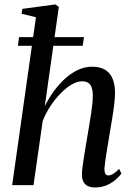

<svg xmlns="http://www.w3.org/2000/svg" viewBox="-20 -837 598 868"><path d="M409 10.5Q390.5 10.5 377.2 4.2Q364 -2 357 -15.5Q350 -29 350.5 -50Q350.5 -61.5 353 -81.2Q355.5 -101 359.2 -125.2Q363 -149.5 367.5 -175.5Q372 -201.5 376 -226.5Q380 -250.5 384.2 -275.5Q388.5 -300.5 392 -324Q395.5 -347.5 397.5 -368Q399.5 -388.5 399.5 -404.5Q399.5 -428 394.2 -442.2Q389 -456.5 378.2 -463Q367.5 -469.5 350.5 -469.5Q329 -469.5 304.2 -455Q279.5 -440.5 254.5 -415.2Q229.5 -390 208.2 -357.8Q187 -325.5 173 -290L131.5 0H35L142.5 -759L77.5 -775L81.5 -797L230 -817L246 -806L182.5 -357Q200.5 -393.5 224 -425.5Q247.5 -457.5 275.2 -482.5Q303 -507.5 333.5 -521.5Q364 -535.5 397 -535.5Q430.5 -535.5 453.5 -522.5Q476.5 -509.5 488.2 -483Q500 -456.5 500 -416Q500 -396 496.5 -366.5Q493 -337 487.5 -303.5Q482 -270 476.5 -237.5Q473 -215.5 469 -192Q465 -168.5 461.5 -146.2Q458 -124 455.5 -105.5Q453 -87 452 -74.5Q452 -58 456.5 -51Q461 -44 469.5 -44Q479.5 -44 491.2 -50.8Q503 -57.5 518.5 -73.5L529 -52.5Q520.5 -40.5 504 -25.8Q487.5 -11 463.8 -0.2Q440 10.5 409 10.5ZM66 -669H359.5L354 -630H61Z"/></svg>

Font: Merriweather 96pt
Style: Italic
Weight: 400
Italic angle: -7.8°
Version: Version 2.101